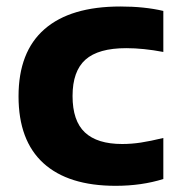

<svg xmlns="http://www.w3.org/2000/svg" viewBox="-20 -576 562 606"><path d="M38.5 -272Q38.5 -412.5 120.5 -484Q202.5 -555.5 360 -555.5Q436 -555.5 495.5 -541.5V-412Q432.5 -424 378.5 -424Q290.5 -424 249.8 -387.8Q209 -351.5 209 -273Q209 -194.5 248 -158Q287 -121.5 365.5 -121.5Q395 -121.5 424.5 -126Q454 -130.5 495.5 -140.5V-11Q427 10.5 345 10.5Q195.5 10.5 117 -61Q38.5 -132.5 38.5 -272Z"/></svg>

Font: Encode Sans Semi Expanded
Style: Bold
Weight: 700
Width: 6
Designer: Multiple Designers
Foundry: Impallari Type
Version: Version 2.000